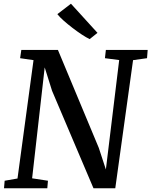

<svg xmlns="http://www.w3.org/2000/svg" viewBox="-20 -1011 813 1031"><path d="M1.5 0 5 -40.5 74 -52.5 160 -688 88 -698.5 94.5 -743H291L510.5 -217L548.5 -101L620 -688.5L543.5 -698.5L548.5 -743H773L769.5 -698.5L694.5 -688L599 0H482L259.5 -523.5L220 -649L152.5 -53.5L237.5 -40.5L234 0ZM461.5 -801Q443.5 -809.5 419.2 -825.5Q395 -841.5 369.5 -861Q344 -880.5 322.2 -899.8Q300.5 -919 288 -935L361 -991L503.5 -834.5Z"/></svg>

Font: Merriweather 24pt Medium
Style: Italic
Weight: 500
Italic angle: -7.8°
Version: Version 2.101